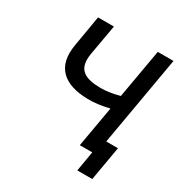

<svg xmlns="http://www.w3.org/2000/svg" viewBox="-190 -844 1069 1122"><g transform="rotate(30 344.5 -282.5)"><path d="M332 -257C377 -256 423 -262 477 -275L429 0H513L490 135H591L631 -96H552L657 -700H551L493 -369C445 -356 406 -350 364 -350C265 -352 198 -377 219 -496L255 -700H148L113 -494C84 -331 175 -260 332 -257Z"/></g></svg>

Font: Fixel Display 20240404 Medium
Style: Italic
Weight: 500
Italic angle: -10°
Designer: AlfaBravo + MacPaw
Foundry: Kyrylo Tkachov, Marchela Mozhyna, Serhii Makarenko, Maria Weinstein, Zakhar Kryvoshyya
Version: Version 1.211;Glyphs 3.2 (3225)